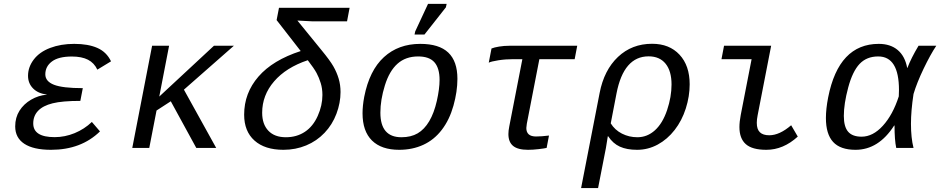

<svg xmlns="http://www.w3.org/2000/svg" viewBox="-20 -765 4862 993"><path d="M262.7 -55.7Q315.4 -55.7 366 -76.4Q416.5 -97.2 455.1 -134.3L497.1 -85.4Q399.4 9.8 244.1 9.8Q153.3 9.8 106 -21.2Q58.6 -52.2 58.6 -111.3Q58.6 -157.2 80.8 -192.4Q103 -227.5 140.9 -249.5Q178.7 -271.5 221.7 -275.4V-276.4Q177.2 -281.2 151.1 -307.6Q125 -334 125 -373Q125 -418 154.5 -457Q184.1 -496.1 239.3 -517.1Q294.4 -538.1 363.8 -538.1Q436 -538.1 483.6 -517.1Q531.2 -496.1 554.2 -447.8L483.4 -404.8Q467.3 -439.5 435.1 -456.1Q402.8 -472.7 351.6 -472.7Q282.7 -472.7 248.5 -447Q214.4 -421.4 214.4 -380.4Q214.4 -344.2 259 -326.7Q303.7 -309.1 408.2 -309.1L395.5 -243.2Q301.8 -243.2 252 -230.7Q202.1 -218.3 177 -191.9Q151.9 -165.5 151.9 -126.5Q151.9 -55.7 262.7 -55.7Z M995.1 0 863.3 -241.2 789.6 -193.4 752 0H664.1L766.6 -528.3H854.5L803.7 -265.6L1086.4 -528.3H1189.5L931.2 -301.3L1098.1 0Z M1647.5 -273.9Q1647.5 -307.1 1638.7 -335.4Q1629.9 -363.8 1617.2 -387.5Q1604.5 -411.1 1571.8 -453.6Q1459.5 -416 1397.7 -344.2Q1335.9 -272.5 1335.9 -181.6Q1335.9 -122.6 1367.9 -88.9Q1399.9 -55.2 1458.5 -55.2Q1514.6 -55.2 1556.9 -83.3Q1599.1 -111.3 1623.3 -165.5Q1647.5 -219.7 1647.5 -273.9ZM1592.8 -654.8 1518.1 -658.7 1642.6 -505.9Q1686.5 -452.6 1704.1 -421.9Q1721.7 -391.1 1731.4 -358.6Q1741.2 -326.2 1741.2 -289.1Q1741.2 -232.9 1720 -176.5Q1698.7 -120.1 1658.4 -77.9Q1618.2 -35.6 1563.5 -12.9Q1508.8 9.8 1445.8 9.8Q1349.6 9.8 1296.1 -38.1Q1242.7 -85.9 1242.7 -171.9Q1242.7 -283.7 1316.7 -368.9Q1390.6 -454.1 1535.2 -501L1410.6 -661.1L1422.9 -724.6H1788.1L1774.9 -654.8Z M2044.4 9.8Q1952.6 9.8 1903.8 -38.3Q1855 -86.4 1855 -179.2Q1855 -217.8 1863.8 -264.6Q1890.6 -400.9 1965.6 -469.5Q2040.5 -538.1 2153.8 -538.1Q2251 -538.1 2298.3 -493.2Q2345.7 -448.2 2345.7 -357.4Q2345.7 -291.5 2325.2 -218.5Q2304.7 -145.5 2265.1 -93.8Q2225.6 -42 2169.4 -16.1Q2113.3 9.8 2044.4 9.8ZM2253.4 -351.6Q2253.4 -412.6 2226.8 -442.9Q2200.2 -473.1 2142.6 -473.1Q2078.1 -473.1 2035.9 -435.5Q1993.7 -397.9 1970.5 -323.2Q1947.3 -248.5 1947.3 -182.1Q1947.3 -55.2 2056.2 -55.2Q2105.5 -55.2 2140.1 -75.4Q2174.8 -95.7 2200 -138.2Q2225.1 -180.7 2239.3 -243.4Q2253.4 -306.2 2253.4 -351.6ZM2124 -586.4 2127.4 -602.5 2193.8 -745.1H2290L2286.1 -727.1L2175.3 -586.4Z M2634.3 -459Q2593.8 -459 2557.1 -453.1Q2520.5 -447.3 2507.8 -440.9L2522 -514.2Q2536.1 -520 2561.8 -524.2Q2587.4 -528.3 2613.8 -528.3H2965.3L2952.1 -459H2769.5L2704.6 -125L2702.1 -103Q2702.1 -59.1 2752.4 -59.1Q2780.3 -59.1 2819.3 -64L2807.1 0Q2794.9 2.9 2765.6 6.3Q2736.3 9.8 2710.9 9.8Q2658.2 9.8 2633.8 -10.3Q2609.4 -30.3 2609.4 -71.8Q2609.4 -88.9 2613.8 -110.8L2681.6 -459Z M3274.9 9.8Q3221.7 9.8 3185.8 -6.6Q3149.9 -22.9 3125.5 -60.1H3123.5L3113.8 0L3073.2 207.5H2985.4L3081.1 -283.7Q3104 -402.3 3176 -470.5Q3248 -538.6 3352.5 -538.6Q3441.9 -538.6 3494.4 -482.2Q3546.9 -425.8 3546.9 -329.1Q3546.9 -267.1 3526.9 -204.1Q3506.8 -141.1 3469.2 -92.8Q3431.6 -44.4 3381.6 -17.3Q3331.5 9.8 3274.9 9.8ZM3453.1 -328.1Q3453.1 -397.5 3422.4 -435.5Q3391.6 -473.6 3334.5 -473.6Q3205.6 -473.6 3168.5 -281.7L3138.7 -127Q3159.7 -92.8 3196.5 -74Q3233.4 -55.2 3276.4 -55.2Q3327.6 -55.2 3367.4 -91.3Q3407.2 -127.4 3430.2 -195.8Q3453.1 -264.2 3453.1 -328.1Z M3894 -129.9Q3894 -96.2 3910.2 -80.8Q3926.3 -65.4 3958.5 -65.4Q4011.7 -65.4 4071.8 -117.2L4106 -58.6Q4031.2 9.8 3943.4 9.8Q3870.1 9.8 3837.2 -19.5Q3804.2 -48.8 3804.2 -107.9Q3804.2 -134.8 3811 -170.4L3867.2 -459H3711.4L3724.6 -528.3H3968.3L3898.4 -168.9Q3894 -147 3894 -129.9Z M4604.5 -115.7Q4523.9 9.8 4404.8 9.8Q4326.2 9.8 4288.8 -30.8Q4251.5 -71.3 4251.5 -154.8Q4251.5 -201.7 4263.2 -261.7Q4317.9 -538.1 4524.9 -538.1Q4585 -538.1 4622.8 -506.3Q4660.6 -474.6 4671.9 -413.6H4672.9Q4692.4 -464.8 4730.5 -528.3H4822.3Q4792 -482.9 4756.8 -409.7Q4721.7 -336.4 4704.6 -278.8Q4691.4 -192.4 4691.4 -124.5Q4691.4 -51.8 4704.6 0H4615.2Q4606.4 -41 4606.4 -115.7ZM4344.2 -165.5Q4344.2 -109.4 4366.5 -83.7Q4388.7 -58.1 4436 -58.1Q4494.6 -58.1 4546.1 -114.7Q4597.7 -171.4 4628.4 -266.6L4629.4 -299.3Q4629.4 -473.1 4522 -473.1Q4462.4 -473.1 4425.8 -434.6Q4389.2 -396 4366.7 -312Q4344.2 -228 4344.2 -165.5Z"/></svg>

Font: Liberation Mono
Style: Italic
Weight: 400
Italic angle: -12°
Monospace: yes
Designer: Steve Matteson
Foundry: Ascender Corporation
Version: Version 2.1.5